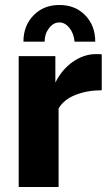

<svg xmlns="http://www.w3.org/2000/svg" viewBox="-20 -750 440 770"><path d="M388 -388Q330 -388 283 -369.5Q236 -351 215 -315V0H55V-525H202V-419Q229 -472 272 -502Q315 -532 362 -533Q373 -533 378.5 -533Q384 -533 388 -532ZM218 -660Q194 -660 176.5 -637Q159 -614 159 -583H74Q74 -647 114.5 -688.5Q155 -730 218 -730Q282 -730 322 -688.5Q362 -647 362 -583H279Q276 -616 258.5 -638Q241 -660 218 -660Z"/></svg>

Font: Raleway Thin ExtraBold
Style: Regular
Weight: 800
Version: Version 4.026